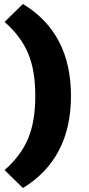

<svg xmlns="http://www.w3.org/2000/svg" viewBox="-20 -751 445 963"><path d="M336 -270Q336 45 95 192L3 102Q85 30 121 -56Q157 -142 157 -270Q157 -398 121 -483.5Q85 -569 3 -641L95 -731Q336 -585 336 -270Z"/></svg>

Font: Work Sans ExtraBold
Style: Regular
Weight: 800
Designer: Wei Huang
Foundry: Wei Huang
Version: Version 1.500